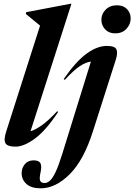

<svg xmlns="http://www.w3.org/2000/svg" viewBox="-20 -764 712 1016"><path d="M192 -628.5Q178.5 -639.5 158.2 -656.2Q138 -673 116.5 -690.5L118.5 -699.5L352.5 -744H358L141.5 -69.5Q166 -76.5 200.5 -100.5Q235 -124.5 282.5 -175.5L287.5 -171.5Q223.5 -74 165.2 -31Q107 12 62 12Q19 12 8.8 -6.2Q-1.5 -24.5 13 -68.5ZM516.5 -659.5Q516.5 -690.5 539.2 -713.2Q562 -736 599 -736Q633 -736 652.2 -715.8Q671.5 -695.5 671.5 -666.5Q671.5 -635.5 649.2 -611.5Q627 -587.5 589.5 -587.5Q556 -587.5 536.2 -608.8Q516.5 -630 516.5 -659.5ZM472 -70Q423.5 83.5 348.8 158Q274 232.5 195 232.5Q145.5 232.5 120 209.5Q94.5 186.5 94.5 152.5Q94.5 125.5 111.2 105Q128 84.5 158 84.5Q186 84.5 194 99.8Q202 115 194.5 148.5Q187 182.5 193 193.5Q199 204.5 216 204.5Q230 204.5 244 192.2Q258 180 273.8 147.2Q289.5 114.5 309 52L461 -438Q434.5 -435 402.5 -414Q370.5 -393 323 -341.5L317 -345.5Q382 -439.5 438.2 -480.2Q494.5 -521 545 -521Q587.5 -521 596 -503Q604.5 -485 592.5 -447Z"/></svg>

Font: Newsreader Display SemiBold
Style: Italic
Weight: 600
Italic angle: -17°
Designer: Hugues Gentile
Foundry: Production Type
Version: Version 1.001